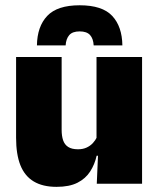

<svg xmlns="http://www.w3.org/2000/svg" viewBox="-20 -714 618 746"><path d="M219.5 -492.5V-209.5Q219.5 -186 225.2 -169Q231 -152 245 -143Q259 -134 283 -134Q302 -134 316.2 -140.5Q330.5 -147 340.8 -158Q351 -169 357 -182L384 -109H355.5Q348 -75 330.2 -47.5Q312.5 -20 281 -4Q249.5 12 199.5 12Q146 12 111 -9Q76 -30 59.2 -72.2Q42.5 -114.5 42.5 -179V-492.5ZM532 -492.5V0H356L361.5 -126.5L355 -144.5V-492.5ZM289.5 -693.5Q377.5 -693.5 416 -652.2Q454.5 -611 455.5 -537.5H344Q342.5 -564 329.8 -578Q317 -592 289.5 -592Q261.5 -592 249 -577.5Q236.5 -563 235 -537.5H123.5Q124.5 -611 163.5 -652.2Q202.5 -693.5 289.5 -693.5Z"/></svg>

Font: Anek Latin Medium ExtraBold
Style: Regular
Weight: 800
Version: Version 1.003